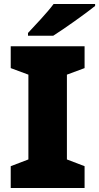

<svg xmlns="http://www.w3.org/2000/svg" viewBox="-20 -947 499 967"><path d="M459 -917V-927H250C217 -882 155 -818 121 -781V-767H248C302 -801 412 -879 459 -917ZM406 0V-110L317 -144V-571L406 -604V-714H34V-604L123 -571V-144L34 -110V0Z"/></svg>

Font: Noto Sans Tamil Black
Style: Regular
Weight: 900
Designer: Jelle Bosma - Monotype Design Team
Foundry: Monotype Imaging Inc.
Version: Version 2.004